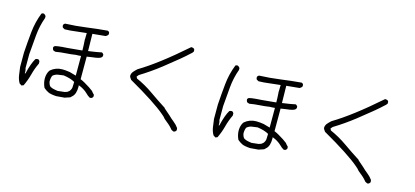

<svg xmlns="http://www.w3.org/2000/svg" viewBox="-67 -1302 4135 1913"><g transform="rotate(15 2000.0 -345.0)"><path d="M733 -648ZM544 -8 616 -16 640 -24 659 -38Q679 -62 679 -86.5Q679 -111 681 -137Q639 -162 564 -173L506 -165Q480 -161 456 -142Q443 -121 443 -79L444 -72Q449 -51 457.5 -38.5Q466 -26 489 -19Q504 -14 544 -8ZM183 33 160 18Q140 -16 133.5 -57.5Q127 -99 122 -141V-289Q129 -399 140 -506Q151 -613 190 -711Q198 -717 214 -717Q232 -706 236 -696V-677Q203 -587 194 -487.5Q185 -388 177 -289V-145Q184 -128 184 -107L183 -93H190Q216 -203 249 -257Q259 -263 275 -263Q288 -260 294 -243V-222Q266 -165 249 -100Q232 -35 203 25ZM543 46Q484 42 459 29.5Q434 17 411 -3Q389 -49 389 -98Q389 -109 391 -122Q398 -163 417 -185Q468 -228 536 -228Q569 -228 613 -221L680 -202V-405Q654 -402 627 -402Q577 -394 525 -391Q473 -388 423 -379Q404 -383 397 -389Q389 -401 389 -417Q391 -423 398 -429Q408 -440 530 -447L679 -461Q679 -503 674 -575Q674 -579 675 -582L676 -640L577 -629Q501 -619 453 -619L432 -631Q426 -639 426 -656Q428 -662 434 -668Q440 -674 445 -675Q554 -679 659.5 -693.5Q765 -708 872 -717Q886 -713 891 -699V-683Q884 -669 866 -660L732 -647L735 -470Q823 -482 872 -493Q876 -492 880 -487Q887 -484 891 -474V-458Q887 -450 882 -445Q866 -429 789 -421L736 -413V-180Q774 -165 837 -124Q867 -104 876 -96Q882 -86 904 -64L905 -46Q903 -41 898 -34.5Q893 -28 886 -27Q879 -26 872 -25Q846 -40 832 -56Q789 -98 734 -117L735 -102Q735 -27 702 3L683 21L629 39Z M1763 84 1741 73 1729 59Q1709 34 1648 -14Q1632 -35 1609 -53Q1501 -146 1224 -304Q1218 -313 1211 -322.5Q1204 -332 1204 -344Q1206 -368 1221.5 -386Q1237 -404 1258 -423Q1445 -534 1718 -774Q1751 -774 1754 -754V-737Q1746 -723 1722 -704Q1673 -656 1494 -515Q1393 -436 1285 -370L1268 -350L1277 -332Q1368 -292 1451 -233.5Q1534 -175 1619 -121L1621 -116L1683 -62Q1709 -36 1739 -12.5Q1769 11 1790 41L1793 63Q1790 69 1784.5 75Q1779 81 1773.5 82Q1768 83 1763 84Z M2733 -648ZM2544 -8 2616 -16 2640 -24 2659 -38Q2679 -62 2679 -86.5Q2679 -111 2681 -137Q2639 -162 2564 -173L2506 -165Q2480 -161 2456 -142Q2443 -121 2443 -79L2444 -72Q2449 -51 2457.5 -38.5Q2466 -26 2489 -19Q2504 -14 2544 -8ZM2183 33 2160 18Q2140 -16 2133.5 -57.5Q2127 -99 2122 -141V-289Q2129 -399 2140 -506Q2151 -613 2190 -711Q2198 -717 2214 -717Q2232 -706 2236 -696V-677Q2203 -587 2194 -487.5Q2185 -388 2177 -289V-145Q2184 -128 2184 -107L2183 -93H2190Q2216 -203 2249 -257Q2259 -263 2275 -263Q2288 -260 2294 -243V-222Q2266 -165 2249 -100Q2232 -35 2203 25ZM2543 46Q2484 42 2459 29.5Q2434 17 2411 -3Q2389 -49 2389 -98Q2389 -109 2391 -122Q2398 -163 2417 -185Q2468 -228 2536 -228Q2569 -228 2613 -221L2680 -202V-405Q2654 -402 2627 -402Q2577 -394 2525 -391Q2473 -388 2423 -379Q2404 -383 2397 -389Q2389 -401 2389 -417Q2391 -423 2398 -429Q2408 -440 2530 -447L2679 -461Q2679 -503 2674 -575Q2674 -579 2675 -582L2676 -640L2577 -629Q2501 -619 2453 -619L2432 -631Q2426 -639 2426 -656Q2428 -662 2434 -668Q2440 -674 2445 -675Q2554 -679 2659.5 -693.5Q2765 -708 2872 -717Q2886 -713 2891 -699V-683Q2884 -669 2866 -660L2732 -647L2735 -470Q2823 -482 2872 -493Q2876 -492 2880 -487Q2887 -484 2891 -474V-458Q2887 -450 2882 -445Q2866 -429 2789 -421L2736 -413V-180Q2774 -165 2837 -124Q2867 -104 2876 -96Q2882 -86 2904 -64L2905 -46Q2903 -41 2898 -34.5Q2893 -28 2886 -27Q2879 -26 2872 -25Q2846 -40 2832 -56Q2789 -98 2734 -117L2735 -102Q2735 -27 2702 3L2683 21L2629 39Z M3763 84 3741 73 3729 59Q3709 34 3648 -14Q3632 -35 3609 -53Q3501 -146 3224 -304Q3218 -313 3211 -322.5Q3204 -332 3204 -344Q3206 -368 3221.5 -386Q3237 -404 3258 -423Q3445 -534 3718 -774Q3751 -774 3754 -754V-737Q3746 -723 3722 -704Q3673 -656 3494 -515Q3393 -436 3285 -370L3268 -350L3277 -332Q3368 -292 3451 -233.5Q3534 -175 3619 -121L3621 -116L3683 -62Q3709 -36 3739 -12.5Q3769 11 3790 41L3793 63Q3790 69 3784.5 75Q3779 81 3773.5 82Q3768 83 3763 84Z"/></g></svg>

Font: Yozai
Style: Regular
Weight: 400
Designer: LXGW / Y.OzVox
Foundry: LXGW / Y.OzVox
Version: Version 0.861;October 22, 2024